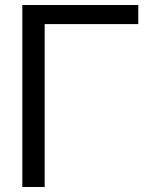

<svg xmlns="http://www.w3.org/2000/svg" viewBox="-20 -745 640 765"><path d="M69 -725H531V-649H158V0H69Z"/></svg>

Font: JuliaMono
Style: Regular
Weight: 400
Monospace: yes
Designer: cormullion
Foundry: corm
Version: Version 0.055; ttfautohint (v1.8.4)